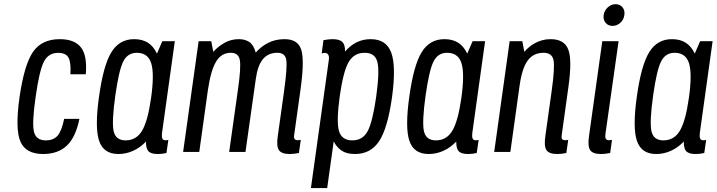

<svg xmlns="http://www.w3.org/2000/svg" viewBox="-20 -740 3490 935"><path d="M153.7 -269.1Q171.3 -395 193.4 -438.8Q215.4 -482.6 262.6 -482.6Q300.4 -482.6 313.4 -459.7Q326.3 -436.9 322.9 -378.3H397.7Q405.6 -469.9 373.9 -509.6Q342.3 -549.3 271.1 -549.3Q183.6 -549.3 140.9 -487.5Q98.3 -425.7 75.3 -268.3Q53 -110.4 79.6 -50.2Q106.1 10 190 10Q261.6 10 305 -30.4Q348.4 -70.9 366.7 -161H292.4Q280.4 -102.6 260.6 -79.5Q240.9 -56.4 203 -56.4Q154.9 -56.4 145.1 -99.7Q135.4 -143 153.7 -269.1Z M770.4 -539.3 744.4 -479Q727.4 -514.7 700.2 -532Q673 -549.3 633.1 -549.3Q561.4 -549.3 522.4 -485.7Q483.4 -422.1 462.4 -270.4Q441 -119.3 462.5 -54.6Q484 10 556.7 10Q593.6 10 627.9 -5.4Q662.3 -20.7 690.9 -50.7Q690.3 -16.6 703 -3.3Q715.7 10 748.6 10Q759.1 10 768.8 8.9Q778.4 7.7 790.6 5.1L799.9 -58.9Q795.9 -57.6 792.9 -57.2Q789.9 -56.9 786.7 -56.9Q773.4 -56.9 770.1 -66.5Q766.9 -76.1 769.1 -93.1L831.3 -539.3ZM715.7 -262.7Q699.6 -149.4 671.5 -102.9Q643.4 -56.4 591.6 -56.4Q543.9 -56.4 533.6 -100.6Q523.4 -144.9 541.6 -275.1Q559.1 -398.9 580.4 -440.9Q601.7 -482.9 646.1 -482.9Q700.4 -482.9 716.4 -431.9Q732.3 -380.9 715.7 -262.7Z M1104.1 -482.9Q1142 -482.9 1148.1 -446.6Q1154.3 -410.3 1138.1 -298.6L1096 0H1175.4L1225.9 -357.1Q1235.1 -422.1 1260.7 -452.5Q1286.3 -482.9 1330.6 -482.9Q1368.7 -482.9 1374.1 -448.4Q1379.6 -413.9 1363.7 -298.6L1332.9 -78.7Q1325.3 -28.1 1338.1 -9.1Q1350.9 10 1390.9 10Q1401.4 10 1411.4 8.9Q1421.4 7.7 1435.6 5.1L1444.9 -58.9Q1433.6 -57.1 1431.9 -57.1Q1418.6 -57.1 1414.4 -63.5Q1410.1 -69.9 1412.7 -83.9L1443.9 -307.4Q1463.1 -445.4 1447.1 -497.4Q1431.1 -549.3 1365.6 -549.3Q1321.9 -549.3 1286.9 -531.8Q1251.9 -514.3 1225.4 -484Q1215 -521.6 1194.2 -535.4Q1173.4 -549.3 1143.4 -549.3Q1105.6 -549.3 1074.3 -531.9Q1043 -514.6 1018.7 -487.6L1008.7 -539.3H947.3L871.7 0H950.4L992.7 -303.4Q1006.7 -397.7 1032.5 -440.3Q1058.3 -482.9 1104.1 -482.9Z M1494.1 175.9H1573.3L1605.1 -51.7Q1619 -23.3 1643.4 -6.6Q1667.7 10 1708.7 10Q1785.4 10 1826.7 -53.1Q1868 -116.3 1889 -266.1Q1909.6 -416.4 1885.6 -482.9Q1861.7 -549.3 1785.1 -549.3Q1748.7 -549.3 1718 -534.6Q1687.3 -520 1660.1 -489Q1661.4 -521 1647.6 -535.1Q1633.9 -549.3 1599.9 -549.3Q1589.3 -549.3 1578.8 -548.1Q1568.3 -547 1555.1 -544.4L1546.6 -479.7Q1555.9 -482.4 1560.4 -482.4Q1573.3 -482.4 1578.6 -473.4Q1583.9 -464.3 1581.3 -448.1ZM1634.4 -271Q1651.3 -391.1 1677.4 -437Q1703.6 -482.9 1755.7 -482.9Q1806 -482.9 1817.6 -438.8Q1829.3 -394.7 1812.1 -269.9Q1794.3 -145.3 1770.2 -100.9Q1746.1 -56.4 1695.9 -56.4Q1643.7 -56.4 1630.6 -102.6Q1617.6 -148.7 1634.4 -271Z M2281.4 -539.3 2255.4 -479Q2238.4 -514.7 2211.2 -532Q2184 -549.3 2144.1 -549.3Q2072.4 -549.3 2033.4 -485.7Q1994.4 -422.1 1973.4 -270.4Q1952 -119.3 1973.5 -54.6Q1995 10 2067.7 10Q2104.6 10 2138.9 -5.4Q2173.3 -20.7 2201.9 -50.7Q2201.3 -16.6 2214 -3.3Q2226.7 10 2259.6 10Q2270.1 10 2279.8 8.9Q2289.4 7.7 2301.6 5.1L2310.9 -58.9Q2306.9 -57.6 2303.9 -57.2Q2300.9 -56.9 2297.7 -56.9Q2284.4 -56.9 2281.1 -66.5Q2277.9 -76.1 2280.1 -93.1L2342.3 -539.3ZM2226.7 -262.7Q2210.6 -149.4 2182.5 -102.9Q2154.4 -56.4 2102.6 -56.4Q2054.9 -56.4 2044.6 -100.6Q2034.4 -144.9 2052.6 -275.1Q2070.1 -398.9 2091.4 -440.9Q2112.7 -482.9 2157.1 -482.9Q2211.4 -482.9 2227.4 -431.9Q2243.3 -380.9 2226.7 -262.7Z M2626.9 -482.9Q2668.1 -482.9 2675.4 -447.4Q2682.6 -411.9 2666.7 -298.6L2635.9 -78.7Q2628.3 -28.1 2641.1 -9.1Q2653.9 10 2693.9 10Q2703.7 10 2714.1 8.9Q2724.4 7.7 2737.9 5.1L2747.1 -58.9Q2736.6 -57.1 2734.9 -57.1Q2720.9 -57.1 2717 -63.5Q2713.1 -69.9 2715.7 -83.9L2747.9 -315.1Q2766.7 -448.3 2747.4 -498.8Q2728.1 -549.3 2661.4 -549.3Q2639 -549.3 2620.4 -544.1Q2601.7 -538.9 2585.7 -530.2Q2569.7 -521.6 2556.8 -510.7Q2543.9 -499.9 2533.3 -487.6L2523.6 -539.3H2461.9L2386.6 0H2465.3L2510.4 -323.4Q2522.3 -408.4 2550 -445.6Q2577.7 -482.9 2626.9 -482.9Z M2919.6 -666.7Q2916.7 -643.9 2929.2 -628.9Q2941.7 -613.9 2962.9 -613.9Q2984 -613.9 3000.8 -628.9Q3017.6 -643.9 3020.4 -666.7Q3024 -688.9 3011.7 -704.2Q2999.4 -719.6 2977.6 -719.6Q2956.4 -719.6 2939.8 -704.2Q2923.1 -688.9 2919.6 -666.7ZM2913 -539.3 2848.7 -80.1Q2841.1 -28.9 2853.7 -9.4Q2866.3 10 2906 10Q2916.6 10 2927.1 8.9Q2937.6 7.7 2951.4 5.1L2960.3 -58.9Q2949.7 -57.1 2948 -57.1Q2934.1 -57.1 2930.2 -64.1Q2926.3 -71 2928.1 -86.1L2992.4 -539.3Z M3389.4 -539.3 3363.4 -479Q3346.4 -514.7 3319.2 -532Q3292 -549.3 3252.1 -549.3Q3180.4 -549.3 3141.4 -485.7Q3102.4 -422.1 3081.4 -270.4Q3060 -119.3 3081.5 -54.6Q3103 10 3175.7 10Q3212.6 10 3246.9 -5.4Q3281.3 -20.7 3309.9 -50.7Q3309.3 -16.6 3322 -3.3Q3334.7 10 3367.6 10Q3378.1 10 3387.8 8.9Q3397.4 7.7 3409.6 5.1L3418.9 -58.9Q3414.9 -57.6 3411.9 -57.2Q3408.9 -56.9 3405.7 -56.9Q3392.4 -56.9 3389.1 -66.5Q3385.9 -76.1 3388.1 -93.1L3450.3 -539.3ZM3334.7 -262.7Q3318.6 -149.4 3290.5 -102.9Q3262.4 -56.4 3210.6 -56.4Q3162.9 -56.4 3152.6 -100.6Q3142.4 -144.9 3160.6 -275.1Q3178.1 -398.9 3199.4 -440.9Q3220.7 -482.9 3265.1 -482.9Q3319.4 -482.9 3335.4 -431.9Q3351.3 -380.9 3334.7 -262.7Z"/></svg>

Font: Secuela ExtLt
Style: Italic
Weight: 200
Italic angle: -8°
Designer: Fernando Haro
Foundry: deFharo
Version: Version 1.704